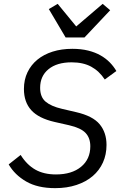

<svg xmlns="http://www.w3.org/2000/svg" viewBox="-20 -963 640 995"><path d="M266 12Q175 12 115.5 -22.5Q56 -57 25 -111L87 -160Q119 -109 163 -84Q207 -59 270 -59Q352 -59 400 -98.5Q448 -138 448 -205Q448 -248 423.5 -274Q399 -300 338 -314L263 -331Q180 -350 142 -392Q104 -434 104 -502Q104 -550 122.5 -588.5Q141 -627 174 -654Q207 -681 253 -695.5Q299 -710 355 -710Q400 -710 436.5 -701Q473 -692 501 -676Q529 -660 549 -639.5Q569 -619 583 -595L523 -551Q494 -595 452.5 -617.5Q411 -640 351 -640Q275 -640 231.5 -604.5Q188 -569 188 -508Q188 -460 216.5 -436Q245 -412 301 -399L374 -382Q461 -362 496.5 -319Q532 -276 532 -212Q532 -162 513.5 -121Q495 -80 460.5 -50.5Q426 -21 376.5 -4.5Q327 12 266 12ZM320 -769 233 -916 279 -943 375 -826 512 -943 551 -910 418 -769Z"/></svg>

Font: IBM Plex Mono
Style: Italic
Weight: 400
Italic angle: -9°
Monospace: yes
Designer: Mike Abbink, Paul van der Laan, Pieter van Rosmalen
Foundry: Bold Monday
Version: Version 2.3